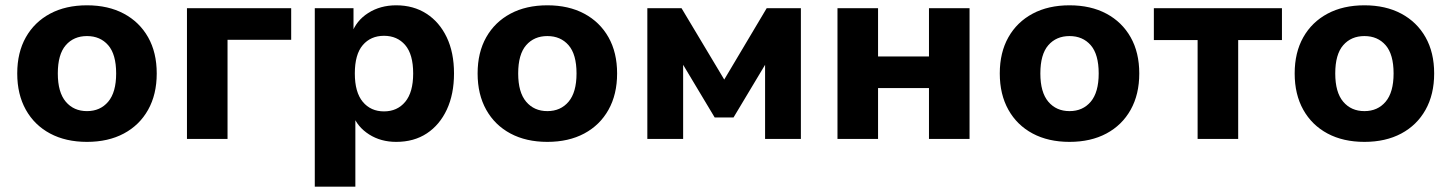

<svg xmlns="http://www.w3.org/2000/svg" viewBox="-20 -524 5473 724"><path d="M308 11Q228 11 169 -20.5Q110 -52 77.5 -110Q45 -168 45 -247Q45 -326 77.5 -383.5Q110 -441 169 -472.5Q228 -504 308 -504Q388 -504 447 -472.5Q506 -441 538.5 -383.5Q571 -326 571 -247Q571 -168 538.5 -110Q506 -52 447 -20.5Q388 11 308 11ZM308 -105Q358 -105 388 -140.5Q418 -176 418 -247Q418 -319 388 -353.5Q358 -388 308 -388Q258 -388 228 -353.5Q198 -319 198 -247Q198 -176 228 -140.5Q258 -105 308 -105Z M685 0V-493H1078V-374H838V0Z M1167 180V-493H1313V-397H1306Q1323 -446 1368.5 -475Q1414 -504 1474 -504Q1539 -504 1588 -472.5Q1637 -441 1664.5 -383.5Q1692 -326 1692 -247Q1692 -169 1665 -111Q1638 -53 1589.5 -21Q1541 11 1474 11Q1416 11 1372 -17Q1328 -45 1311 -90H1320V180ZM1428 -104Q1478 -104 1508 -140Q1538 -176 1538 -247Q1538 -319 1508 -354Q1478 -389 1428 -389Q1378 -389 1348 -354Q1318 -319 1318 -247Q1318 -176 1348 -140Q1378 -104 1428 -104Z M2044 11Q1964 11 1905 -20.5Q1846 -52 1813.5 -110Q1781 -168 1781 -247Q1781 -326 1813.5 -383.5Q1846 -441 1905 -472.5Q1964 -504 2044 -504Q2124 -504 2183 -472.5Q2242 -441 2274.5 -383.5Q2307 -326 2307 -247Q2307 -168 2274.5 -110Q2242 -52 2183 -20.5Q2124 11 2044 11ZM2044 -105Q2094 -105 2124 -140.5Q2154 -176 2154 -247Q2154 -319 2124 -353.5Q2094 -388 2044 -388Q1994 -388 1964 -353.5Q1934 -319 1934 -247Q1934 -176 1964 -140.5Q1994 -105 2044 -105Z M2421 0V-493H2550L2711 -224L2871 -493H3000V0H2865V-313H2885L2746 -81H2675L2536 -313H2556V0Z M3138 0V-493H3291V-311H3483V-493H3636V0H3483V-192H3291V0Z M4013 11Q3933 11 3874 -20.5Q3815 -52 3782.5 -110Q3750 -168 3750 -247Q3750 -326 3782.5 -383.5Q3815 -441 3874 -472.5Q3933 -504 4013 -504Q4093 -504 4152 -472.5Q4211 -441 4243.5 -383.5Q4276 -326 4276 -247Q4276 -168 4243.5 -110Q4211 -52 4152 -20.5Q4093 11 4013 11ZM4013 -105Q4063 -105 4093 -140.5Q4123 -176 4123 -247Q4123 -319 4093 -353.5Q4063 -388 4013 -388Q3963 -388 3933 -353.5Q3903 -319 3903 -247Q3903 -176 3933 -140.5Q3963 -105 4013 -105Z M4496 0V-373H4331V-493H4814V-373H4649V0Z M5125 11Q5045 11 4986 -20.5Q4927 -52 4894.5 -110Q4862 -168 4862 -247Q4862 -326 4894.5 -383.5Q4927 -441 4986 -472.5Q5045 -504 5125 -504Q5205 -504 5264 -472.5Q5323 -441 5355.5 -383.5Q5388 -326 5388 -247Q5388 -168 5355.5 -110Q5323 -52 5264 -20.5Q5205 11 5125 11ZM5125 -105Q5175 -105 5205 -140.5Q5235 -176 5235 -247Q5235 -319 5205 -353.5Q5175 -388 5125 -388Q5075 -388 5045 -353.5Q5015 -319 5015 -247Q5015 -176 5045 -140.5Q5075 -105 5125 -105Z"/></svg>

Font: Nunito Sans 11pt ExtraBold
Style: Regular
Weight: 800
Version: Version 3.101;gftools[0.9.27]